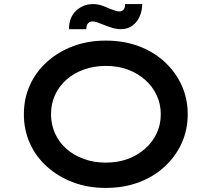

<svg xmlns="http://www.w3.org/2000/svg" viewBox="-20 -911 1038 941"><path d="M498 10Q411 10 338 -17.5Q265 -45 210.5 -94Q156 -143 126.5 -208.5Q97 -274 97 -351Q97 -428 126.5 -493.5Q156 -559 210.5 -608Q265 -657 338 -684.5Q411 -712 498 -712Q586 -712 659 -685Q732 -658 786 -608.5Q840 -559 870 -493.5Q900 -428 900 -351Q900 -274 870 -208.5Q840 -143 786 -93.5Q732 -44 659 -17Q586 10 498 10ZM498 -114Q558 -114 606.5 -132Q655 -150 691.5 -182.5Q728 -215 748 -258Q768 -301 768 -351Q768 -401 748 -444Q728 -487 691.5 -519.5Q655 -552 606.5 -570Q558 -588 498 -588Q440 -588 390.5 -570Q341 -552 305 -520Q269 -488 249.5 -445Q230 -402 230 -351Q230 -301 249.5 -257.5Q269 -214 305 -182Q341 -150 390.5 -132Q440 -114 498 -114ZM573 -768Q551 -768 528.5 -775Q506 -782 484 -791Q467 -798 455 -802Q443 -806 433 -806Q419 -806 411 -796Q403 -786 403 -768H318Q318 -826 353 -858.5Q388 -891 436 -891Q456 -891 475.5 -885Q495 -879 516 -869Q531 -863 543.5 -859Q556 -855 565 -855Q579 -855 586.5 -865Q594 -875 593 -891H677Q677 -859 664.5 -830.5Q652 -802 628.5 -785Q605 -768 573 -768Z"/></svg>

Font: Lexend Mega Medium
Style: Regular
Weight: 500
Version: Version 1.007